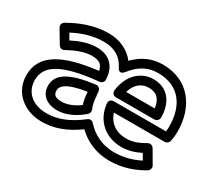

<svg xmlns="http://www.w3.org/2000/svg" viewBox="-110 -738 1100 984"><g transform="rotate(30 440.5 -245.5)"><path d="M150 -141C150 -79 200 -53 252 -53C303 -53 358 -79 401 -118C409 -125 411 -138 407 -147C398 -165 393 -193 392 -220L391 -221L389 -244C388 -257 376 -269 361 -267C226 -250 150 -215 150 -141ZM200 -141C200 -165 222 -196 342 -214C343 -192 346 -167 354 -143C322 -118 282 -103 252 -103C213 -103 200 -115 200 -141ZM129 -395 109 -430C163 -458 222 -478 286 -478C351 -478 394 -450 417 -403C417 -403 432 -365 459 -399C500 -451 546 -478 607 -478C729 -478 793 -396 793 -268C793 -258 792 -247 791 -239H482C471 -239 455 -232 457 -211C467 -113 541 -55 631 -55C674 -55 709 -67 743 -84L763 -50C718 -27 668 -13 614 -13C537 -13 483 -46 444 -89C435 -99 421 -100 411 -92C339 -36 277 -13 213 -13C129 -13 77 -61 77 -132C77 -214 149 -268 369 -289C383 -290 393 -303 392 -315C390 -374 359 -435 270 -435C220 -435 172 -417 129 -395ZM99 -349C106 -338 120 -333 132 -340C178 -365 225 -385 270 -385C319 -385 333 -366 339 -336C139 -313 27 -255 27 -132C27 -31 108 37 213 37C284 37 351 13 423 -39C468 4 531 37 614 37C688 37 756 13 811 -20C821 -26 826 -42 819 -54L774 -131C768 -142 752 -147 740 -140C702 -118 671 -105 631 -105C573 -105 528 -135 512 -189H812C821 -189 833 -196 836 -207C840 -223 843 -244 843 -268C843 -414 760 -528 607 -528C541 -528 488 -502 443 -456C408 -501 354 -528 286 -528C200 -528 123 -496 62 -461C49 -454 46 -437 53 -426ZM482 -262H709C724 -262 734 -276 734 -287C734 -374 690 -439 603 -439C527 -439 468 -380 457 -290C456 -280 460 -262 482 -262ZM513 -312C528 -364 562 -389 603 -389C651 -389 675 -365 682 -312Z"/></g></svg>

Font: Falling Sky
Style: ExtOu
Weight: 400
Designer: Paul D. Hunt
Foundry: Adobe Systems Incorporated
Version: Version 1.02